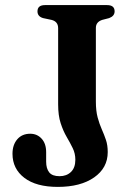

<svg xmlns="http://www.w3.org/2000/svg" viewBox="-20 -719 511 753"><path d="M402.5 -122.5Q402.5 -60.5 349.2 -23.2Q296 14 206.5 14Q122 14 75.5 -21.5Q29 -57 29 -116Q29 -151 47.8 -172.8Q66.5 -194.5 98.5 -194.5Q125.5 -194.5 143.2 -175.2Q161 -156 161 -122V-85Q161 -58 173 -43Q185 -28 213.5 -28Q241 -28 258.2 -44.5Q275.5 -61 275.5 -92.5Q275.5 -117 265.2 -138Q255 -159 241.5 -182Q228 -205 218 -235.5Q208 -266 208 -309.5V-608.5Q208 -634.5 182 -641L149 -648Q127 -654.5 127 -674.5Q127 -699 156.5 -699H400Q429.5 -699 429.5 -674.5Q429.5 -656 408 -648L381 -641Q356 -633 356 -609.5V-320.5Q356 -284 363 -258.2Q370 -232.5 379.2 -211.8Q388.5 -191 395.5 -170.2Q402.5 -149.5 402.5 -122.5Z"/></svg>

Font: Fraunces 72pt Soft SemiBold
Style: Regular
Weight: 600
Version: Version 1.000;[b76b70a41]